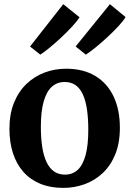

<svg xmlns="http://www.w3.org/2000/svg" viewBox="-20 -905 632 936"><path d="M26 -276.7Q26 -349.9 48.5 -404.8Q70.9 -459.8 109.8 -496.5Q148.6 -533.2 197.9 -551.6Q247.3 -570 301.5 -570Q386.3 -570 444.8 -534.5Q503.4 -498.9 533.9 -434.4Q564.4 -369.9 564.4 -282.3Q564.4 -207.8 541.9 -152.6Q519.4 -97.4 480.6 -61.1Q441.8 -24.7 392.3 -6.9Q342.7 11 288.6 11Q225.2 11 176.3 -9.2Q127.4 -29.3 94 -67.1Q60.6 -104.9 43.3 -158Q26 -211.1 26 -276.7ZM296.8 -53.7Q333.9 -53.7 359.1 -77.1Q384.2 -100.6 397.3 -149Q410.4 -197.4 410.4 -272Q410.4 -326.6 404.2 -369.8Q398 -413 384.5 -443.3Q371 -473.6 349 -489.5Q327 -505.3 295.3 -505.3Q258.4 -505.3 232.5 -481.9Q206.5 -458.4 192.9 -410.2Q179.2 -362.1 179.2 -287Q179.2 -231.9 185.9 -188.7Q192.5 -145.5 206.7 -115.4Q220.8 -85.3 243 -69.5Q265.3 -53.7 296.8 -53.7ZM176.8 -638.9H176.2L126.4 -678.2L288.3 -884.6L367.9 -820.7Q355.6 -801.5 330.8 -774.7Q306 -747.8 276.6 -720.5Q247.2 -693.1 220.2 -671.2Q193.3 -649.3 176.8 -638.9ZM398.5 -638.9H397.8L348.8 -678.5L515.8 -884.6L592.1 -821.8Q581.7 -803.6 557 -777Q532.4 -750.4 502.1 -722.5Q471.8 -694.5 443.7 -671.9Q415.7 -649.3 398.5 -638.9Z"/></svg>

Font: Merriweather 7pt Light
Style: Regular
Weight: 300
Designer: Eben Sorkin
Foundry: Eben Sorkin
Version: Version 2.200;gftools[0.9.31]